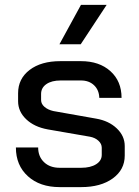

<svg xmlns="http://www.w3.org/2000/svg" viewBox="-20 -757 570 785"><path d="M45 -154H136Q136 -117 160 -94Q184 -71 224 -71H312Q350 -71 373 -85.5Q396 -100 396 -124V-153Q396 -169 382.5 -181.5Q369 -194 348 -198L175 -228Q120 -238 87 -269.5Q54 -301 54 -343V-376Q54 -435 101 -471Q148 -507 227 -507H311Q386 -507 431.5 -466Q477 -425 477 -357H386Q385 -389 364.5 -408.5Q344 -428 311 -428H228Q191 -428 169.5 -413Q148 -398 148 -373V-348Q148 -332 162 -320Q176 -308 198 -303L373 -272Q425 -263 457.5 -232Q490 -201 490 -160V-121Q490 -63 441 -27.5Q392 8 312 8H224Q143 8 94 -36.5Q45 -81 45 -154ZM311 -737H416L310 -576H223Z"/></svg>

Font: Bai Jamjuree Medium
Style: Regular
Weight: 500
Version: Version 1.000; ttfautohint (v1.6)